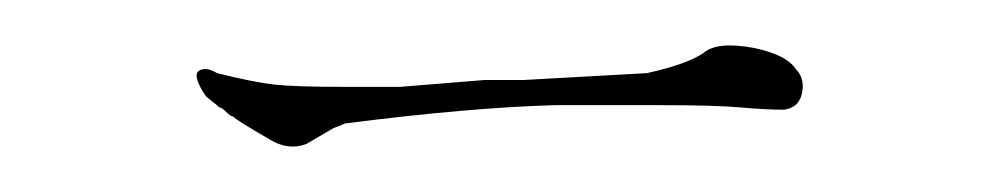

<svg xmlns="http://www.w3.org/2000/svg" viewBox="-20 -507 433 84"><path d="M331 -467Q330 -460 323 -459Q315 -459 304 -460Q293 -461 268 -461H223Q186 -460 131 -453Q129 -452 126 -451L114 -444Q106 -441 98 -446Q84 -454 82 -456Q81 -456 79 -458Q77 -460 76 -460Q75 -461 73 -462.5Q71 -464 70 -465Q64 -474 67 -476Q70 -478 75 -475Q91 -471 100 -470Q109 -469 130 -469H155Q167 -470 192 -472H209L263 -475Q281 -479 288 -484Q294 -489 310 -486Q324 -483 328 -477Q332 -473 331 -467Z"/></svg>

Font: Kimchi
Style: Regular
Weight: 400
Version: Version 1.1